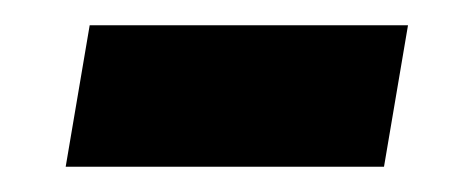

<svg xmlns="http://www.w3.org/2000/svg" viewBox="-20 -346 373 152"><path d="M32 -214 51 -326H303L284 -214Z"/></svg>

Font: Archivo Variable SemiBold
Style: Italic
Weight: 600
Italic angle: -10°
Designer: Hector Gatti
Foundry: Omnibus-Type
Version: Version 2.001